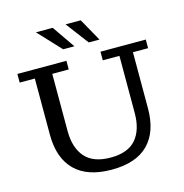

<svg xmlns="http://www.w3.org/2000/svg" viewBox="-127 -1010 1093 1138"><g transform="rotate(-15 419.5 -440.5)"><path d="M420 11Q271 11 194.5 -65Q118 -141 118 -285V-629H25V-682H326V-629H225V-278Q225 -175 275.5 -117.5Q326 -60 432 -60Q538 -60 587.5 -117.5Q637 -175 637 -278V-629H535V-682H813V-629H720V-285Q720 -141 644.5 -65Q569 11 420 11ZM325 -753 195 -892H298L394 -753ZM482 -753 377 -892H470L548 -753Z"/></g></svg>

Font: Montagu Slab 24pt
Style: Regular
Weight: 400
Designer: Florian Karsten
Foundry: Florian Karsten
Version: Version 1.000